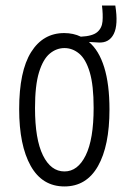

<svg xmlns="http://www.w3.org/2000/svg" viewBox="-20 -659 463 691"><path d="M212 12Q132 12 90.5 -62Q49 -136 49 -266Q49 -403 92 -471.5Q135 -540 211 -540Q244 -540 271 -527Q313 -529 330 -543.5Q347 -558 349 -582.5Q351 -607 347 -639H395Q406 -570 389.5 -537Q373 -504 335 -506L300 -508Q336 -478 355 -417Q374 -356 374 -265Q374 -134 332.5 -61Q291 12 212 12ZM212 -42Q260 -42 288.5 -100Q317 -158 317 -271Q317 -352 303 -399Q289 -446 265 -466Q241 -486 212 -486Q183 -486 159 -466Q135 -446 120.5 -399Q106 -352 106 -270Q106 -158 134.5 -100Q163 -42 212 -42Z"/></svg>

Font: Bricolage Grotesque 10pt Condensed ExtraLight
Style: Regular
Weight: 200
Width: 3
Designer: Mathieu Triay
Foundry: Atelier Triay
Version: Version 1.000; ttfautohint (v1.8.4.7-5d5b);gftools[0.9.32]